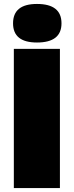

<svg xmlns="http://www.w3.org/2000/svg" viewBox="-20 -951 373 971"><path d="M283 -704V0H50V-704ZM167 -931Q291 -931 291 -833Q291 -736 167 -736Q46 -736 46 -833Q46 -931 167 -931Z"/></svg>

Font: Prodigy Sans Black
Style: Regular
Weight: 900
Designer: Wei Huang
Foundry: Wei Huang
Version: Version 1.003; ttfautohint (v1.8.3)